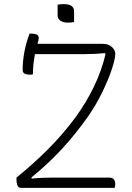

<svg xmlns="http://www.w3.org/2000/svg" viewBox="-20 -913 640 933"><path d="M260 -890Q272 -893 290 -893Q340 -893 340 -858V-806Q328 -803 310 -803Q287 -803 273.5 -812.5Q260 -822 260 -838ZM537 0H83Q70 0 65 -11.5Q60 -23 60 -40V-50Q143 -117 216 -190.5Q289 -264 347 -343Q400 -416 437 -493Q474 -570 493 -651L489 -655Q460 -652 437.5 -651Q415 -650 390 -650H150Q146 -629 143 -604.5Q140 -580 140 -552Q134 -550 125 -550Q110 -550 100 -555Q90 -560 90 -573Q90 -617 99 -663.5Q108 -710 124 -750Q146 -750 157.5 -745.5Q169 -741 168 -727Q168 -723 166.5 -716Q165 -709 162 -700H479Q508 -700 524 -684.5Q540 -669 540 -653V-650Q540 -627 523.5 -577Q507 -527 477.5 -466Q448 -405 408 -347Q344 -257 278 -186Q212 -115 133 -51L134 -45Q163 -48 186 -49Q209 -50 234 -50H510Q527 -50 533.5 -41Q540 -32 540 -19Q540 -9 537 0Z"/></svg>

Font: Recursive Sn Csl St Lt
Style: Regular
Weight: 300
Version: Version 1.079;hotconv 1.0.112;makeotfexe 2.5.65598; ttfautoh